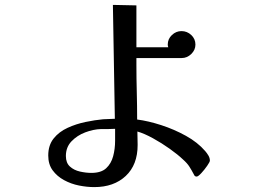

<svg xmlns="http://www.w3.org/2000/svg" viewBox="-20 -753 1040 784"><path d="M450 -227Q436 -226 421 -226Q406 -226 392 -226Q361 -225 328 -212.5Q295 -200 272 -176Q249 -152 249 -116Q249 -88 265.5 -73Q282 -58 306.5 -52.5Q331 -47 353 -47Q393 -47 413.5 -66Q434 -85 442 -115Q450 -145 450 -178ZM837 -97Q837 -92 826 -76Q815 -60 802 -46Q789 -32 783 -32Q775 -32 772 -40Q762 -59 753 -73Q744 -87 727 -102Q706 -122 673 -145.5Q640 -169 604.5 -188.5Q569 -208 541 -216Q541 -202 541.5 -188.5Q542 -175 542 -161Q542 -80 493.5 -34.5Q445 11 365 11Q335 11 302.5 4.5Q270 -2 241.5 -17.5Q213 -33 195 -57.5Q177 -82 177 -118Q177 -160 199 -187.5Q221 -215 256 -231Q291 -247 329.5 -255Q368 -263 401 -266Q413 -267 425 -267Q437 -267 449 -268L441 -733L537 -731V-560H667Q665 -566 665 -571Q665 -594 682 -610Q699 -626 721 -626Q744 -626 761 -610Q778 -594 778 -571Q778 -549 761 -532.5Q744 -516 722 -516H537V-488Q537 -433 538.5 -377Q540 -321 540 -265Q586 -259 638.5 -242Q691 -225 739 -198.5Q787 -172 818 -136Q825 -128 831 -118Q837 -108 837 -97Z"/></svg>

Font: Kaisei Opti Medium
Style: Regular
Weight: 500
Designer: Font-Kai, 金井和夫
Foundry: KAZUO KANAI
Version: Version 5.003